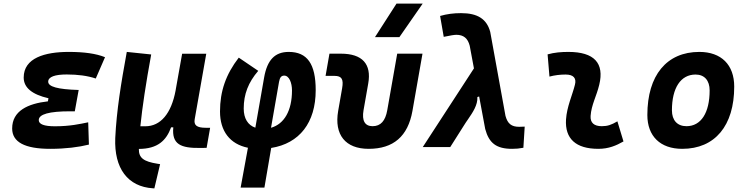

<svg xmlns="http://www.w3.org/2000/svg" viewBox="-20 -815 4142 1064"><path d="M258.3 9.8C343.3 9.8 416 0.5 472.7 -13.7L468.8 -137.2C422.9 -127.9 368.7 -115.2 284.2 -115.2C224.6 -115.2 194.8 -126.5 194.8 -149.4C194.8 -182.1 252.4 -198.2 369.1 -198.2H394.5L416 -316.4C297.9 -319.8 247.1 -335 247.1 -362.3C247.1 -389.6 285.6 -402.3 349.6 -402.3C412.6 -402.3 465.3 -395 510.7 -379.9L562 -498C512.7 -518.1 446.3 -527.3 360.8 -527.3C228.5 -527.3 111.3 -493.7 111.3 -385.3C111.3 -329.6 157.2 -291.5 248.5 -270.5L245.6 -253.4C134.3 -240.7 47.4 -200.7 47.4 -103C47.4 -27.3 117.7 9.8 258.3 9.8Z M835.4 229 867.2 94.7 852.1 92.3C776.4 80.1 748.5 60.5 749.5 10.3C854.5 9.8 901.4 -36.6 928.2 -109.4H940.4C931.2 -15.1 981.4 6.3 1089.8 4.9L1125 4.4L1144.5 -106.9H1120.6C1070.8 -106.9 1052.7 -120.6 1059.1 -155.3L1123 -517.1H989.3L955.1 -325.2V-325.7C954.6 -323.7 954.6 -321.3 954.1 -319.3L953.1 -313.5C929.2 -185.1 869.6 -115.2 785.2 -115.2H757.8C768.6 -221.2 788.1 -350.6 817.9 -513.2L682.6 -527.3C650.4 -351.6 626 -201.7 618.7 -50.3C611.8 118.2 688 219.7 827.6 228.5Z M1445.3 224.6 1482.9 4.9C1639.2 -20 1729.5 -134.8 1729.5 -315.4C1729.5 -460.9 1682.6 -527.3 1580.1 -527.3C1503.4 -527.3 1460.9 -482.9 1443.8 -386.2L1395 -107.4C1353.5 -121.6 1330.6 -158.7 1330.6 -213.4C1330.6 -293 1356 -358.4 1411.1 -422.4L1303.2 -495.6C1231.9 -403.3 1199.2 -309.6 1199.2 -197.3C1199.2 -88.4 1253.9 -16.6 1354 3.9L1313.5 224.6ZM1481.9 -106.9 1526.4 -361.8C1530.8 -386.2 1539.1 -396 1555.2 -396C1582.5 -396 1598.1 -356 1598.1 -314C1598.1 -201.7 1555.2 -127.9 1481.9 -106.9Z M2022.9 9.8C2160.2 9.8 2240.7 -59.6 2265.6 -200.2L2321.3 -517.6H2181.2L2126 -204.1C2115.7 -145.5 2089.8 -115.7 2044.9 -115.7C2002.4 -115.7 1984.4 -145.5 1994.6 -204.1L2020.5 -351.6C2040 -460.4 1987.8 -517.6 1869.1 -517.6H1805.7L1784.2 -394.5H1833.5C1873.5 -394.5 1884.8 -376.5 1876 -326.2L1854 -200.2C1831.1 -68.4 1894 9.8 2022.9 9.8ZM2058.1 -609.4H2193.4L2322.3 -794.9H2177.2Z M2817.9 9.8C2839.4 9.8 2857.4 8.3 2880.4 3.9L2887.7 -113.3C2872.1 -112.8 2863.3 -112.3 2856.9 -112.3C2814.5 -112.3 2793 -129.4 2781.2 -172.9L2696.8 -637.7C2677.7 -709.5 2627 -742.2 2535.2 -742.2C2493.2 -742.2 2456.5 -737.3 2418.9 -726.6L2439 -610.8C2476.1 -618.7 2498 -622.1 2508.8 -622.1C2548.8 -622.1 2572.3 -603 2583 -561.5L2606.4 -436L2322.8 0H2475.1L2551.8 -121.1C2558.1 -131.8 2565.9 -142.6 2573.2 -153.3C2600.1 -192.4 2627.9 -233.4 2625.5 -277.3L2635.3 -280.3L2668.9 -100.1C2689.9 -22 2730.5 9.8 2817.9 9.8Z M3401.4 -142.6C3367.7 -123 3347.2 -115.7 3314.9 -115.7C3272 -115.7 3250.5 -134.8 3252.9 -172.4C3257.3 -234.9 3285.6 -281.2 3300.8 -345.2C3330.1 -465.3 3272.9 -527.3 3129.9 -527.3C3091.3 -527.3 3052.7 -524.4 3014.6 -513.7L3024.9 -390.6C3054.7 -398.4 3084.5 -401.9 3114.3 -401.9C3157.7 -401.9 3175.8 -382.3 3166 -345.2C3151.9 -288.1 3121.1 -222.7 3116.7 -153.3C3109.9 -46.4 3170.9 9.8 3295.9 9.8C3353 9.8 3395 -8.3 3435.1 -31.2Z M3760.7 9.8C3941.9 9.8 4048.8 -118.2 4048.8 -335C4048.8 -456.1 3977.1 -527.3 3855.5 -527.3C3674.3 -527.3 3567.4 -397.5 3567.4 -177.7C3567.4 -60.1 3639.2 9.8 3760.7 9.8ZM3784.2 -115.7C3733.4 -115.7 3703.6 -148.4 3703.6 -203.6C3703.6 -328.1 3752.4 -401.9 3834.5 -401.9C3883.8 -401.9 3912.6 -369.1 3912.6 -314C3912.6 -189.5 3864.7 -115.7 3784.2 -115.7Z"/></svg>

Font: Cascadia Mono PL
Style: Bold Italic
Weight: 700
Italic angle: -10°
Monospace: yes
Designer: Aaron Bell
Foundry: Saja Typeworks
Version: Version 2404.023